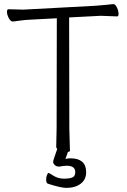

<svg xmlns="http://www.w3.org/2000/svg" viewBox="-20 -730 617 936"><path d="M254 -14 256 -104 257 -641 126 -634Q101 -633 77.5 -629.5Q54 -626 43 -625H42Q32 -625 23 -641.5Q14 -658 14 -673Q14 -685 22 -685L93 -683L447 -702Q519 -708 530 -710H533Q542 -710 550 -693.5Q558 -677 558 -662Q558 -650 551 -650L471 -653L317 -645L318 -102L321 5Q321 9 314 10L311 11L299 45Q312 42 317 42H327Q361 42 380.5 58.5Q400 75 400 110Q400 145 373.5 165.5Q347 186 302 186Q273 185 212 165Q205 160 205 146.5Q205 133 209 123.5Q213 114 216 113Q219 113 230 120Q259 141 290 141Q321 141 334 134.5Q347 128 347 109Q347 78 305 78Q291 78 271 82H266Q255 82 247 74.5Q239 67 239 60Q239 53 246 34Q253 15 259 -4Q254 -9 254 -14Z"/></svg>

Font: Moon Stars Kai T Light
Style: Regular
Weight: 300
Designer: GuiWonder
Version: Version 1.101